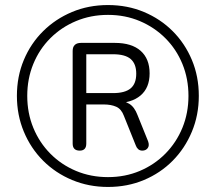

<svg xmlns="http://www.w3.org/2000/svg" viewBox="-20 -733 855 761"><path d="M408 8Q332 8 266 -19.5Q200 -47 151 -96Q102 -145 74.5 -211Q47 -277 47 -353Q47 -430 74.5 -495.5Q102 -561 151 -609.5Q200 -658 265.5 -685.5Q331 -713 408 -713Q485 -713 550.5 -685.5Q616 -658 664.5 -609.5Q713 -561 740.5 -495.5Q768 -430 768 -353Q768 -277 740.5 -211Q713 -145 664.5 -96Q616 -47 550.5 -19.5Q485 8 408 8ZM408 -31Q476 -31 534 -55.5Q592 -80 635.5 -124Q679 -168 703 -226.5Q727 -285 727 -353Q727 -421 703 -479.5Q679 -538 635.5 -581.5Q592 -625 534 -649.5Q476 -674 408 -674Q340 -674 281.5 -649.5Q223 -625 179.5 -581.5Q136 -538 112 -479.5Q88 -421 88 -353Q88 -285 112 -226.5Q136 -168 179.5 -124Q223 -80 281.5 -55.5Q340 -31 408 -31ZM296 -136Q268 -136 268 -164V-531Q268 -547 276.5 -555Q285 -563 301 -563H435Q502 -563 537.5 -531.5Q573 -500 573 -442Q573 -385 537 -354.5Q501 -324 436 -324L443 -334Q472 -334 492.5 -321.5Q513 -309 525 -277L567 -173Q573 -156 565.5 -146Q558 -136 544 -136Q534 -136 527.5 -142Q521 -148 518 -157L471 -274Q461 -301 440.5 -310Q420 -319 391 -319H310L322 -328V-164Q322 -136 296 -136ZM322 -364H428Q475 -364 497.5 -382.5Q520 -401 520 -441Q520 -480 498 -499Q476 -518 428 -518H322Z"/></svg>

Font: Nunito ExtraLight Light
Style: Regular
Weight: 300
Version: Version 3.602